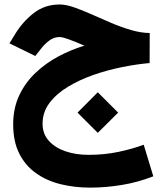

<svg xmlns="http://www.w3.org/2000/svg" viewBox="-20 -504 739 861"><path d="M651.4 -356 650.9 -221.2Q593.3 -216.3 527.6 -203.1Q461.9 -189.9 398.9 -168Q335.9 -146 284.2 -114.5Q232.4 -83 201.7 -42Q170.9 -1 170.9 50.8Q170.9 96.2 199 127.4Q227.1 158.7 273.9 174.6Q320.8 190.4 377 190.4Q448.2 190.4 511.7 177Q575.2 163.6 624.5 145L667.5 286.6Q599.1 313.5 526.6 325.4Q454.1 337.4 384.8 337.4Q313.5 337.4 251 321.8Q188.5 306.2 140.9 272.2Q93.3 238.3 66.2 184.3Q39.1 130.4 39.1 53.7Q39.1 -18.6 66.2 -76.2Q93.3 -133.8 139.2 -177.2Q185.1 -220.7 241.9 -251Q298.8 -281.2 358.4 -299.3Q315.4 -317.9 287.6 -327.9Q259.8 -337.9 247.1 -337.9Q221.2 -337.9 200.2 -321.5Q179.2 -305.2 166.5 -288.6L138.2 -252.9L22.5 -309.6L46.9 -349.6Q81.5 -406.7 131.3 -445.3Q181.2 -483.9 247.6 -483.9Q275.4 -483.9 312 -471.2Q348.6 -458.5 391.1 -439.5Q433.6 -420.4 478.5 -401.4Q523.4 -382.3 567.4 -369.4Q611.3 -356.4 651.4 -356ZM418.5 -90.3 509.8 1 418.5 91.8 327.6 1Z"/></svg>

Font: Vazirmatn UI NL Black
Style: Regular
Weight: 900
Designer: Saber Rastikerdar
Foundry: Saber Rastikerdar
Version: Version 33.003